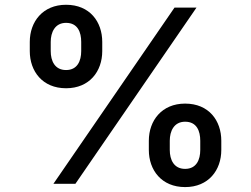

<svg xmlns="http://www.w3.org/2000/svg" viewBox="-20 -759 1037 793"><path d="M252.9 -394.5C349.6 -394.5 402.3 -464.4 402.3 -547.9V-585.9C402.3 -668.9 351.1 -739.3 252.9 -739.3C156.7 -739.3 103 -669.4 103 -585.9V-547.9C103 -464.8 155.3 -394.5 252.9 -394.5ZM252.9 -469.7C206.1 -469.7 189.5 -507.8 189.5 -547.9V-585.9C189.5 -625 206.5 -664.6 252.9 -664.6C301.3 -664.6 315.4 -625.5 315.4 -585.9V-547.9C315.4 -507.8 299.8 -469.7 252.9 -469.7ZM200.7 0H291.5L791.5 -727.5H700.7ZM744.6 13.7C841.3 13.7 894 -56.2 894 -139.6V-177.7C894 -260.7 842.8 -331.1 744.6 -331.1C648.4 -331.1 594.7 -261.2 594.7 -177.7V-139.6C594.7 -56.6 647 13.7 744.6 13.7ZM744.6 -61.5C697.8 -61.5 681.2 -99.6 681.2 -139.6V-177.7C681.2 -216.8 698.2 -256.3 744.6 -256.3C793 -256.3 807.1 -217.3 807.1 -177.7V-139.6C807.1 -99.6 791.5 -61.5 744.6 -61.5Z"/></svg>

Font: Raveo Medium
Style: Regular
Weight: 500
Designer: Jakub Foglar, Rasmus Andersson (Inter)
Foundry: Jakubfoglar.com
Version: Version 1.100;Glyphs 3.2.3 (3260)